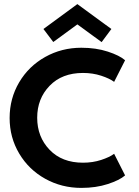

<svg xmlns="http://www.w3.org/2000/svg" viewBox="-20 -905 680 937"><path d="M240 -700 192 -763.5 357.5 -885 523.5 -763.5 476 -699.5 357.5 -786ZM385 -111Q432.5 -111 473.8 -124.5Q515 -138 537 -154.5L590.5 -49Q563.5 -25.5 506 -6.8Q448.5 12 377 12Q281 12 200.8 -32.5Q120.5 -77 73.8 -155.5Q27 -234 27 -329Q27 -424.5 73.5 -503.2Q120 -582 200.5 -627Q281 -672 377 -672Q448.5 -672 506 -653.2Q563.5 -634.5 590.5 -611L537 -505.5Q515 -522 473.8 -535.5Q432.5 -549 385 -549Q282.5 -549 222 -486.2Q161.5 -423.5 161.5 -330.5Q161.5 -237 222 -174Q282.5 -111 385 -111Z"/></svg>

Font: League Spartan SemiBold
Style: Regular
Weight: 600
Foundry: The League of Moveable Type
Version: Version 2.002